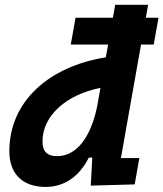

<svg xmlns="http://www.w3.org/2000/svg" viewBox="-20 -752 666 783"><path d="M449.7 -732.4 440.4 -679.7H288.1L268.6 -570.3H420.9L411.6 -518.1C181.2 -481.9 18.1 -339.4 18.1 -135.3C18.1 -43 71.8 10.3 166.5 10.3C242.7 10.3 303.7 -32.7 342.3 -109.4H356.4L350.1 4.9L529.3 0L548.3 -107.4H473.1L555.2 -570.3H606.9L626.5 -679.7H574.7L584 -732.4ZM376 -316.9C349.1 -188.5 290.5 -115.2 212.9 -115.2C172.4 -115.2 153.3 -134.3 153.3 -175.3C153.3 -282.2 252.9 -366.7 389.6 -393.6Z"/></svg>

Font: Cascadia Code
Style: Bold Italic
Weight: 700
Italic angle: -10°
Monospace: yes
Designer: Aaron Bell
Foundry: Saja Typeworks
Version: Version 2404.023